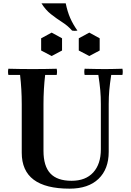

<svg xmlns="http://www.w3.org/2000/svg" viewBox="-20 -1113 781 1148"><path d="M396 15Q253 15 181.5 -38.5Q110 -92 110 -200V-490Q110 -535 107.5 -578.5Q105 -622 100 -665H30Q26 -684 30 -702Q65 -701 103 -700.5Q141 -700 175 -700Q210 -700 247.5 -700.5Q285 -701 319 -702Q323 -684 319 -665H250Q245 -622 242.5 -578.5Q240 -535 240 -490V-211Q240 -120 281 -76Q322 -32 408 -32Q492 -32 537.5 -82Q583 -132 583 -220V-490Q583 -535 579.5 -574Q576 -613 568 -665H486Q482 -684 486 -702Q524 -701 556.5 -700.5Q589 -700 608 -700Q625 -700 651.5 -700.5Q678 -701 712 -702Q716 -684 712 -665H645Q637 -613 633.5 -574Q630 -535 630 -490V-205Q630 -102 569 -43.5Q508 15 396 15ZM289 -918 351 -884V-811L289 -778L226 -811V-884ZM514 -918 576 -884V-811L514 -778L451 -811V-884ZM228 -1093H373Q383 -1044 399.5 -1006Q416 -968 443 -930Q427 -927 411 -930Q387 -958 352.5 -980Q318 -1002 285 -1028Q252 -1054 228 -1093Z"/></svg>

Font: Poltawski Nowy SemiBold
Style: Regular
Weight: 600
Version: Version 1.001;gftools[0.9.25]